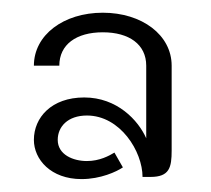

<svg xmlns="http://www.w3.org/2000/svg" viewBox="-20 -695 332 302"><path d="M204.2 -416.7H216.7C246.7 -416.7 250 -431.7 250 -458.3V-591.7C250 -640 203.3 -675 141.7 -675C80 -675 33.3 -640 33.3 -591.7H73.3C73.3 -625 100 -644.2 141.7 -644.2C183.3 -644.2 210 -625 210 -591.7V-477.5C197.5 -505.8 164.2 -541.7 112.5 -541.7C60.8 -541.7 33.3 -510 33.3 -475C33.3 -444.2 60 -413.3 108.3 -413.3C138.3 -413.3 163.3 -425 173.3 -431.7L160 -455C151.7 -450 136.7 -441.7 116.7 -441.7C95 -441.7 70.8 -451.7 70.8 -475C70.8 -495.8 86.7 -513.3 116.7 -513.3C169.2 -513.3 204.2 -456.7 204.2 -416.7Z"/></svg>

Font: BoonHome
Style: Book
Weight: 400
Designer: Sungsit Sawaiwan
Foundry: Sungsit Sawaiwan
Version: Version 0.2